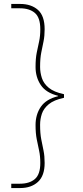

<svg xmlns="http://www.w3.org/2000/svg" viewBox="-20 -831 420 972"><path d="M82 121H37V99H81Q129 99 156.5 75.5Q184 52 184 -6Q184 -41 178 -68.5Q172 -96 166 -126Q160 -156 160 -198Q160 -251 186.5 -290Q213 -329 274 -344V-346Q213 -361 186.5 -400.5Q160 -440 160 -492Q160 -535 166 -564.5Q172 -594 178 -621Q184 -648 184 -683Q184 -742 156.5 -765.5Q129 -789 81 -789H37V-811H82Q138 -811 172 -781Q206 -751 206 -683Q206 -649 200.5 -622Q195 -595 189 -565.5Q183 -536 183 -492Q183 -464 192 -436Q201 -408 227 -386.5Q253 -365 304 -354V-336Q253 -325 227 -303.5Q201 -282 192 -255Q183 -228 183 -199Q183 -155 189 -125Q195 -95 200.5 -68Q206 -41 206 -6Q206 59 172 90Q138 121 82 121Z"/></svg>

Font: DM Sans 12pt Thin
Style: Regular
Weight: 250
Version: Version 4.004;gftools[0.9.30]